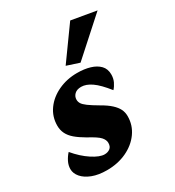

<svg xmlns="http://www.w3.org/2000/svg" viewBox="-164 -760 792 867"><g transform="rotate(-30 231.5 -326.5)"><path d="M140.6 7.8Q96.7 7.8 64.9 -4.4Q33.2 -16.6 16.1 -36.6Q-1 -56.6 -1 -79.1Q-1 -98.6 8.3 -117.2Q17.6 -135.7 31.2 -150.4Q65.4 -109.4 103.5 -84.5Q141.6 -59.6 167 -59.6Q183.6 -59.6 195.3 -68.4Q207 -77.1 207 -96.7Q207 -112.3 193.4 -127.4Q179.7 -142.6 133.8 -167Q103.5 -184.6 84 -201.2Q64.5 -217.8 55.2 -236.8Q45.9 -255.9 45.9 -278.3Q45.9 -325.2 72.3 -361.8Q98.6 -398.4 143.6 -419.4Q188.5 -440.4 242.2 -440.4Q279.3 -440.4 308.6 -431.6Q337.9 -422.9 355.5 -404.8Q373 -386.7 373 -357.4Q373 -336.9 365.2 -320.3Q357.4 -303.7 345.7 -291Q308.6 -337.9 280.3 -357.4Q252 -377 226.6 -377Q204.1 -377 191.9 -365.2Q179.7 -353.5 179.7 -336.9Q179.7 -326.2 185.5 -316.4Q191.4 -306.6 208.5 -293.9Q225.6 -281.2 260.7 -260.7Q290 -244.1 308.1 -227.5Q326.2 -210.9 334.5 -194.3Q342.8 -177.7 342.8 -157.2Q342.8 -110.4 315.9 -72.8Q289.1 -35.2 243.2 -13.7Q197.3 7.8 140.6 7.8ZM279.3 -472.7 213.9 -494.1 334 -661.1 463.9 -638.7Z"/></g></svg>

Font: Crimson Pro ExtraBold
Style: Italic
Weight: 800
Italic angle: -12°
Designer: Jacques Le Bailly
Foundry: Baron von Fonthausen
Version: Version 1.003